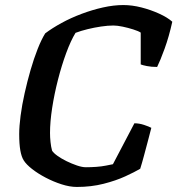

<svg xmlns="http://www.w3.org/2000/svg" viewBox="-20 -740 702 760"><path d="M284 0Q256 0 223.5 -10.5Q191 -21 160.5 -37Q130 -53 107 -71Q84 -89 74 -105Q65 -119 60.5 -144.5Q56 -170 56 -209Q56 -240 61.5 -282Q67 -324 77.5 -371Q88 -418 101 -463Q114 -508 129 -546Q144 -584 159 -608Q187 -629 223.5 -649Q260 -669 302.5 -685Q345 -701 387.5 -710.5Q430 -720 468 -720Q503 -720 540 -710.5Q577 -701 610 -686Q643 -671 662 -654Q649 -595 631.5 -547Q614 -499 602 -475Q579 -475 561.5 -478.5Q544 -482 537 -485V-611Q528 -617 507.5 -623.5Q487 -630 465.5 -634.5Q444 -639 429 -639Q407 -639 380 -635Q353 -631 326.5 -624.5Q300 -618 279 -610Q260 -579 242 -530Q224 -481 209.5 -424.5Q195 -368 186.5 -313Q178 -258 178 -214Q178 -196 180 -177.5Q182 -159 186 -144Q191 -135 207 -123.5Q223 -112 243.5 -102Q264 -92 284.5 -85Q305 -78 320 -78Q340 -78 361 -79.5Q382 -81 399.5 -84.5Q417 -88 427 -90L512 -252Q531 -252 550.5 -245.5Q570 -239 579 -234Q574 -214 566 -184Q558 -154 550 -124Q542 -94 535 -72Q513 -59 476 -42Q439 -25 390 -12.5Q341 0 284 0Z"/></svg>

Font: Texturina Medium 12pt SemiBold
Style: Italic
Weight: 600
Italic angle: -11°
Version: Version 1.002